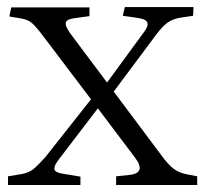

<svg xmlns="http://www.w3.org/2000/svg" viewBox="-20 -529 591 549"><path d="M2.9 0V-24.9L39.1 -30.8Q60.5 -34.2 73.5 -43.9Q86.4 -53.7 110.8 -81.1L240.2 -245.1L105 -423.8Q84 -451.7 72.3 -462.2Q60.5 -472.7 41 -476.1L6.8 -481.9L12.2 -507.8H235.8V-482.9L193.8 -477.1Q172.4 -474.6 168.5 -465.6Q164.6 -456.5 181.2 -433.1L286.1 -293L390.1 -435.1Q404.8 -453.6 401.4 -464.1Q397.9 -474.6 372.1 -478L331.1 -483.9L336.9 -508.8H533.2L532.2 -483.9L493.2 -478Q473.1 -474.1 459.5 -464.6Q445.8 -455.1 426.8 -430.2L305.2 -267.1L442.9 -83Q461.9 -57.1 477.5 -45.7Q493.2 -34.2 518.1 -29.8L543.9 -24.9V0H312V-24.9L350.1 -28.8Q399.4 -34.2 366.2 -78.1L259.8 -219.2L151.9 -78.1Q143.6 -67.4 139.9 -61Q136.2 -54.7 135.5 -48.3Q134.8 -42 140.9 -38.1Q147 -34.2 160.2 -32.2L210 -23.9V0Z"/></svg>

Font: Literata Light
Style: Regular
Weight: 300
Designer: Latin by Veronika Burian and Jose Scaglione. Greek by Irene Vlachou. Cyrillic by Vera Evstafieva.
Foundry: TypeTogether
Version: Version 3.021